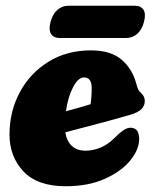

<svg xmlns="http://www.w3.org/2000/svg" viewBox="-20 -637 531 667"><path d="M463.5 -155Q463.5 -117.5 432.5 -79.5Q401.5 -41.5 344.2 -15.8Q287 10 208 10Q110 10 61.5 -41.5Q13 -93 13 -169.5Q13 -249.5 48.5 -316Q84 -382.5 147.8 -422.2Q211.5 -462 296 -462Q364.5 -462 401.8 -430.2Q439 -398.5 453 -348Q457.5 -331 460.8 -325Q464 -319 470.5 -313.5Q483 -302 483 -286Q483 -270.5 472 -258.5Q461 -246.5 430 -237.5Q402.5 -229.5 364.2 -219Q326 -208.5 284.8 -197.8Q243.5 -187 207 -177.5Q211.5 -147.5 229.2 -130.5Q247 -113.5 277.5 -113.5Q303 -113.5 329 -124.2Q355 -135 377.5 -157.5Q399.5 -179.5 414.2 -187.8Q429 -196 443 -192Q455 -188.5 459.2 -177.8Q463.5 -167 463.5 -155ZM272 -368Q251.5 -368 233.8 -334Q216 -300 209 -250.5Q232 -256.5 254.5 -263Q277 -269.5 294.5 -275Q296.5 -287 297.5 -301.2Q298.5 -315.5 298.5 -331Q298.5 -368 272 -368ZM155.5 -560.5Q163 -588.5 179.5 -602.8Q196 -617 217.5 -617H448.5Q470 -617 478.8 -602.5Q487.5 -588 480 -560.5Q473 -533.5 456.5 -519.2Q440 -505 418.5 -505H187.5Q166 -505 157.2 -519.5Q148.5 -534 155.5 -560.5Z"/></svg>

Font: Fraunces 144pt S100 Black
Style: Italic
Weight: 900
Italic angle: -16°
Version: Version 1.000; ttfautohint (v1.8.3)